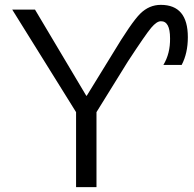

<svg xmlns="http://www.w3.org/2000/svg" viewBox="-20 -770 798 790"><path d="M336.9 -376 441.4 -545.9Q520.5 -677.7 557.1 -713.9Q593.8 -750 641.6 -750Q752.9 -750 752.9 -617.2Q752.9 -550.8 727.5 -502.9H652.3Q680.7 -549.8 679.7 -612.3Q679.7 -683.6 641.6 -682.6Q625 -682.6 602.5 -656.2Q580.1 -629.9 505.9 -516.6L377 -308.6V0H293V-308.6L30.3 -730.5H124L335 -376Z"/></svg>

Font: Mgen+ 1c regular
Style: Regular
Weight: 400
Designer: [Source Han Sans]
Ryoko NISHIZUKA  (kana & ideographs); Paul D. Hunt (Latin, Greek & Cyrillic); Wenlong ZHANG  (bopomofo
Version: Version 1.059.20150602